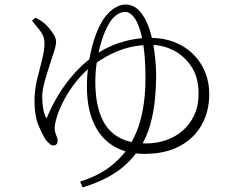

<svg xmlns="http://www.w3.org/2000/svg" viewBox="-20 -768 1040 846"><path d="M333 32Q416 6 471.5 -38.5Q527 -83 560 -142.5Q593 -202 607 -272.5Q621 -343 621 -421Q621 -503 613 -559.5Q605 -616 592 -650.5Q579 -685 563 -700.5Q547 -716 531 -716Q514 -716 492 -701Q470 -686 450 -645Q437 -619 425.5 -580Q414 -541 407 -496.5Q400 -452 400 -408Q400 -320 423.5 -259Q447 -198 496.5 -167Q546 -136 623 -136Q669 -136 710.5 -150Q752 -164 784.5 -192Q817 -220 836 -261Q855 -302 855 -355Q855 -427 823.5 -474.5Q792 -522 744.5 -546Q697 -570 649 -570Q576 -571 512.5 -548Q449 -525 387 -479Q349 -450 318 -411.5Q287 -373 265.5 -333.5Q244 -294 232.5 -259Q221 -224 221 -203Q221 -191 224.5 -181Q228 -171 231 -163Q234 -155 234 -146Q234 -138 229 -132.5Q224 -127 214 -127Q206 -127 198 -135Q190 -143 183 -150Q169 -170 150.5 -213.5Q132 -257 132 -324Q132 -370 143 -416Q154 -462 165 -504Q176 -546 176 -579Q176 -608 157 -632.5Q138 -657 121 -677L136 -690Q145 -686 155 -680Q165 -674 178 -663Q185 -657 196.5 -643.5Q208 -630 217.5 -614.5Q227 -599 227 -585Q227 -569 220 -546.5Q213 -524 208 -510Q198 -478 188 -447Q178 -416 172 -389Q166 -362 166 -339Q166 -314 170.5 -288.5Q175 -263 185 -246Q222 -335 275 -405Q328 -475 395 -523Q422 -543 459 -560.5Q496 -578 542.5 -589.5Q589 -601 644 -601Q702 -601 749.5 -582Q797 -563 831 -529.5Q865 -496 883.5 -451Q902 -406 902 -354Q902 -276 868 -216.5Q834 -157 770.5 -123.5Q707 -90 617 -90Q537 -90 480 -124.5Q423 -159 393 -225.5Q363 -292 363 -386Q363 -440 371 -491Q379 -542 392.5 -586Q406 -630 423 -662Q447 -706 476.5 -727Q506 -748 532 -748Q569 -748 595 -719.5Q621 -691 637 -644Q653 -597 660.5 -540.5Q668 -484 668 -429Q668 -388 663 -333Q658 -278 642.5 -220.5Q627 -163 595 -114Q569 -75 535 -43.5Q501 -12 454.5 13Q408 38 344 58Z"/></svg>

Font: Noto Serif KR ExtraLight
Style: Regular
Weight: 200
Designer: Ryoko NISHIZUKA 西塚涼子 (kana & ideographs); Frank Grießhammer (Latin, Greek & Cyrillic); Wenlong ZHANG 张文龙 (bopomofo); San
Foundry: Adobe
Version: Version 2.002-H1;hotconv 1.1.0;makeotfexe 2.6.0